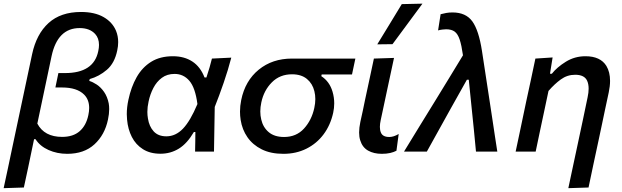

<svg xmlns="http://www.w3.org/2000/svg" viewBox="-36 -810 3326 1026"><path d="M-16.5 195.5Q-5 141 6.5 88.5Q17.5 35.5 30.5 -25.5L135.5 -520Q158.5 -628 223.5 -687Q288.5 -746 397 -746Q469.5 -746 517 -719Q564.5 -692 584 -645.5Q595.5 -617.5 595.5 -585Q595.5 -563.5 590.5 -540.5Q576.5 -472.5 535 -437Q493.5 -401.5 443.5 -387.5L441 -377.5Q459 -372.5 480.8 -358.2Q502.5 -344 520 -319Q537.5 -294 545 -257.5Q547.5 -243.5 547.5 -227Q547.5 -201.5 541 -171Q524 -89.5 468.8 -38.8Q413.5 12 323 12Q269 12 223.2 -8.5Q177.5 -29 154 -66H146L136.5 -20.5Q124.5 37 114 87.5Q103 137.5 91.5 192ZM296 -78.5Q355 -78.5 389.8 -109Q424.5 -139.5 436 -194.5Q440.5 -215 440.5 -233Q440.5 -277.5 413.5 -304.5Q375.5 -342.5 295.5 -342.5H260L276 -419.5H311.5Q465 -419.5 489 -536.5Q493 -554.5 493 -570Q493 -606 472.5 -628.5Q443.5 -660 389.5 -660Q271.5 -660 239.5 -509.5L163.5 -149.5Q201 -78.5 296 -78.5Z M821.5 11.5Q766 11.5 727.8 -12.8Q689.5 -37 668.5 -78.2Q647.5 -119.5 643 -171Q641.5 -185.5 641.5 -200Q641.5 -237 650 -276Q664.5 -345 694.2 -397.5Q724 -450 771.8 -479.8Q819.5 -509.5 888 -509.5Q949 -509.5 992 -481.2Q1035 -453 1057 -396H1067Q1077 -425.5 1084 -450.2Q1091 -475 1096.5 -497L1200 -502Q1183 -436.5 1159.2 -367.5Q1135.5 -298.5 1111.5 -238.5Q1109.5 -118.5 1107.5 0H1006.5Q1007 -26.5 1007.5 -53Q1007.5 -79.5 1008 -104.5H1000Q964 -43 919.8 -15.8Q875.5 11.5 821.5 11.5ZM853 -81.5Q902.5 -81.5 941.8 -122.5Q981 -163.5 1019 -254Q1007.5 -341.5 976 -378.2Q944.5 -415 897 -415Q857 -415 829 -394.2Q801 -373.5 783.5 -339.8Q766 -306 758 -267.5Q751.5 -238.5 751.5 -212Q751.5 -194 754.5 -177Q761 -134.5 785.2 -108Q809.5 -81.5 853 -81.5Z M1478.5 12Q1410.5 12 1362.5 -12Q1314.5 -36 1286.2 -76.8Q1258 -117.5 1250 -169Q1246.5 -191 1246.5 -213.5Q1246.5 -244 1253 -275.5Q1274 -378.5 1346.8 -437.8Q1419.5 -497 1524 -497H1863L1845 -412H1683L1681 -403Q1725 -374.5 1741 -320Q1750 -289.5 1750 -257.5Q1750 -233 1744.5 -207.5Q1730 -141.5 1693.2 -92.2Q1656.5 -43 1601.5 -15.5Q1546.5 12 1478.5 12ZM1482 -78Q1547.5 -78 1588.5 -123Q1629.5 -168 1643.5 -233Q1649 -258 1649 -280.5Q1649 -302.5 1644 -322.5Q1634 -363.5 1604 -388.2Q1574 -413 1524.5 -413Q1459.5 -413 1416.8 -370Q1374 -327 1360.5 -263Q1355 -237.5 1355 -214.5Q1355 -192 1360 -171.5Q1369.5 -129.5 1400 -103.8Q1430.5 -78 1482 -78Z M2004 12Q1961.5 12 1931 -5.2Q1900.5 -22.5 1889 -60Q1883 -78 1883 -102Q1883 -127 1889.5 -158Q1897.5 -194 1903 -219.5Q1908 -245 1914 -273Q1928.5 -339.5 1939.5 -391.5Q1950.5 -443 1962 -497L2069.5 -500.5Q2050.5 -412 2034.5 -337.2Q2018.5 -262.5 2007.5 -210.5L1998.5 -168.5Q1994 -148 1994 -132Q1994 -114 1999.5 -101.5Q2009 -78 2044.5 -78Q2067.5 -78 2094.5 -94L2082.5 -4.5Q2068.5 3 2049 7.5Q2029.5 12 2004 12ZM1980 -573Q2013 -627.5 2046 -681Q2078.5 -734.5 2111 -788L2221.5 -790.5Q2181 -735 2141 -681.5Q2101 -627.5 2061.5 -574Z M2123 0Q2164.5 -67.5 2209 -140.5Q2253.5 -213 2295.5 -281Q2329.5 -336.5 2366.5 -397Q2403.5 -457.5 2438 -514.5Q2430.5 -568 2420.5 -598.2Q2410.5 -628.5 2393.8 -641Q2377 -653.5 2348 -653.5Q2342 -653.5 2329.5 -652.2Q2317 -651 2305 -647.5L2318.5 -734Q2333.5 -738 2348.8 -740.8Q2364 -743.5 2382 -743.5Q2453.5 -743.5 2488 -695.8Q2522.5 -648 2539.5 -538L2579 -279.5Q2589 -214.5 2596 -167.5Q2603 -120.5 2609 -81Q2615 -41.5 2621.5 0H2507.5Q2502 -58 2496.2 -117.5Q2490.5 -177 2484.5 -232L2469 -384H2459L2374 -232.5Q2341 -172.5 2308.5 -114.5Q2276 -56 2245 0Z M3001 195.5Q3012 144 3025 82.5Q3038 21 3052.5 -46Q3065 -106.5 3078.5 -168Q3091.5 -229.5 3104 -290Q3109.5 -315.5 3109.5 -336Q3109.5 -361 3101.5 -378.5Q3087 -410.5 3037.5 -410.5Q2995 -410.5 2960.8 -385.5Q2926.5 -360.5 2895 -324L2871.5 -213Q2859 -155 2848.5 -105Q2838 -54.5 2826.5 0H2719.5Q2731 -54.5 2742 -106Q2753 -157 2765.5 -218L2776 -268Q2787 -318 2799.5 -376.5Q2811.5 -434.5 2825 -497L2917 -503L2903 -416H2913Q2940 -450.5 2987.5 -480Q3035 -509.5 3092.5 -509.5Q3172.5 -509.5 3204.5 -457.5Q3224 -425 3224 -378Q3224 -350 3217 -316.5Q3206 -265.5 3196.8 -222.2Q3187.5 -179 3180 -142L3163 -62Q3148.5 6 3135.2 67.5Q3122 129 3109 192Z"/></svg>

Font: Heraclito Medium
Style: Italic
Weight: 500
Italic angle: -12°
Designer: Kostas Bartsokas (font) & Cristiano Sobral (main changes)
Foundry: Kostas Bartsokas (font) & Cristiano Sobral (main changes)
Version: Version 1.00;July 8, 2020;FontCreator 13.0.0.2655 64-bit